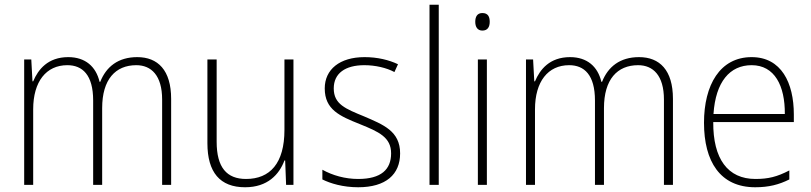

<svg xmlns="http://www.w3.org/2000/svg" viewBox="-20 -780 3423 810"><path d="M559 -539C478 -539 428 -498 403 -435H400C385 -499 340 -539 268 -539C182 -539 141 -487 120 -437H117L112 -529H82V0H120V-319C120 -436 175 -505 264 -505C328 -505 373 -464 373 -356V0H411V-324C411 -445 467 -505 555 -505C618 -505 664 -462 664 -360V0H702V-363C702 -484 646 -539 559 -539Z M1218 -529H1180V-232C1180 -91 1119 -25 1018 -25C937 -25 894 -73 894 -182V-529H855V-176C855 -53 908 10 1014 10C1109 10 1158 -44 1180 -103H1183L1187 0H1218Z M1668 -133C1668 -227 1597 -254 1516 -289C1438 -321 1388 -340 1388 -407C1388 -471 1437 -505 1517 -505C1563 -505 1611 -494 1644 -476L1659 -509C1621 -527 1573 -539 1518 -539C1413 -539 1350 -487 1350 -407C1350 -317 1414 -290 1499 -256C1578 -224 1630 -201 1630 -133C1630 -65 1588 -25 1491 -25C1436 -25 1383 -40 1340 -64V-23C1374 -6 1427 10 1491 10C1608 10 1668 -44 1668 -133Z M1831 0V-760H1792V0Z M2015 -725C1993 -725 1985 -709 1985 -688C1985 -667 1994 -651 2015 -651C2037 -651 2046 -666 2046 -688C2046 -709 2039 -725 2015 -725ZM2034 -529H1996V0H2034Z M2676 -539C2595 -539 2545 -498 2520 -435H2517C2502 -499 2457 -539 2385 -539C2299 -539 2258 -487 2237 -437H2234L2229 -529H2199V0H2237V-319C2237 -436 2292 -505 2381 -505C2445 -505 2490 -464 2490 -356V0H2528V-324C2528 -445 2584 -505 2672 -505C2735 -505 2781 -462 2781 -360V0H2819V-363C2819 -484 2763 -539 2676 -539Z M3151 -539C3017 -539 2950 -421 2950 -262C2950 -99 3018 10 3166 10C3223 10 3266 -1 3310 -23V-61C3258 -34 3221 -25 3167 -25C3050 -25 2988 -110 2989 -265H3329V-297C3329 -431 3276 -539 3151 -539ZM3151 -505C3248 -505 3292 -418 3291 -299H2990C2999 -435 3059 -505 3151 -505Z"/></svg>

Font: Noto Sans Gurmukhi UI SemiCondensed ExtraLight
Style: Regular
Weight: 200
Width: 4
Designer: Jelle Bosma - Monotype Design Team
Foundry: Monotype Imaging Inc.
Version: Version 2.004